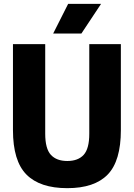

<svg xmlns="http://www.w3.org/2000/svg" viewBox="-20 -970 697 1000"><path d="M330.5 10Q188 10 117.8 -60.8Q47.5 -131.5 47.5 -292.5V-740H215.5V-273.5Q215.5 -195.5 245 -163.5Q274.5 -131.5 330.5 -131.5Q386.5 -131.5 415.8 -163.5Q445 -195.5 445 -273.5V-740H609.5V-292.5Q609.5 -131.5 540.8 -60.8Q472 10 330.5 10ZM257 -795.5 335 -950H506.5L404 -795.5Z"/></svg>

Font: Encode Sans Condensed ExtraBold
Style: Regular
Weight: 800
Width: 3
Designer: Multiple Designers
Foundry: Impallari Type
Version: Version 3.000; ttfautohint (v1.8.3) -l 8 -r 50 -G 200 -x 14 